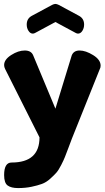

<svg xmlns="http://www.w3.org/2000/svg" viewBox="-20 -740 536 977"><path d="M181 -41 6 -389Q1 -399 1 -409Q1 -437 37 -460Q73 -483 106 -483Q139 -483 149 -458L262 -187L345 -458Q355 -483 385 -483Q416 -483 454 -459.5Q492 -436 492 -406Q492 -396 488 -389L346 -35Q341 -21 328.5 11.5Q316 44 310.5 58.5Q305 73 291.5 99.5Q278 126 266.5 139Q255 152 235 170Q215 188 193 196Q171 204 140 210.5Q109 217 72 217Q37 217 19 204Q1 191 1 151Q1 87 39 87Q181 87 181 -41ZM262 -628 158 -572Q152 -569 147 -569Q134 -569 125 -583Q116 -597 116 -615Q116 -645 141 -659L245 -715Q255 -720 262 -720Q269 -720 279 -715L383 -659Q408 -645 408 -615Q408 -597 399 -583Q390 -569 377 -569Q372 -569 366 -572Z"/></svg>

Font: Dosis
Style: ExtraBold
Weight: 800
Designer: EdgarTolentino, PabloImpallari, IginoMarini
Foundry: EdgarTolentino, PabloImpallari, IginoMarini
Version: Version 1.007